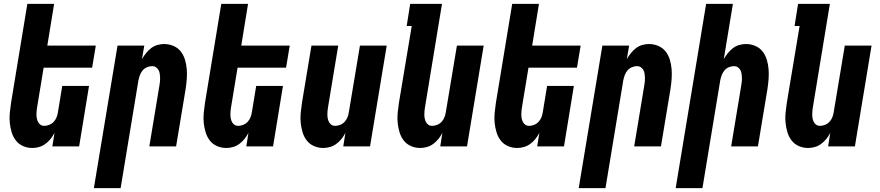

<svg xmlns="http://www.w3.org/2000/svg" viewBox="-20 -755 4540 990"><path d="M147 8Q121 8 98.5 -2Q76 -12 61.5 -31Q47 -50 40 -73.5Q33 -97 30.5 -122Q28 -147 30.5 -173Q33 -199 37 -225L121 -735H259L224 -520H474L455 -406H205L172 -206Q170 -195 169 -185Q168 -175 168 -164.5Q168 -154 170 -144Q172 -134 176.5 -125.5Q181 -117 189 -111.5Q197 -106 208 -106Q221 -106 234.5 -111.5Q248 -117 257.5 -127.5Q267 -138 272 -151Q277 -164 279 -178L301 -312H439L388 0H250L261 -70Q253 -54 241 -39Q229 -24 214 -13Q199 -2 181.5 3Q164 8 147 8Z M464 215 586 -520H724L712 -450Q721 -466 733 -481Q745 -496 759.5 -507Q774 -518 791.5 -523Q809 -528 826 -528Q852 -528 875 -518Q898 -508 912.5 -489Q927 -470 934 -446.5Q941 -423 943 -398Q945 -373 943 -347Q941 -321 937 -295L888 0H750L802 -314Q804 -325 805 -335Q806 -345 805.5 -355.5Q805 -366 803.5 -376Q802 -386 797 -394.5Q792 -403 784 -408.5Q776 -414 765 -414Q752 -414 738.5 -408.5Q725 -403 716 -392.5Q707 -382 702 -369Q697 -356 694 -342L602 215Z M1147 8Q1121 8 1098.5 -2Q1076 -12 1061.5 -31Q1047 -50 1040 -73.5Q1033 -97 1030.5 -122Q1028 -147 1030.5 -173Q1033 -199 1037 -225L1121 -735H1259L1224 -520H1474L1455 -406H1205L1172 -206Q1170 -195 1169 -185Q1168 -175 1168 -164.5Q1168 -154 1170 -144Q1172 -134 1176.5 -125.5Q1181 -117 1189 -111.5Q1197 -106 1208 -106Q1221 -106 1234.5 -111.5Q1248 -117 1257.5 -127.5Q1267 -138 1272 -151Q1277 -164 1279 -178L1301 -312H1439L1388 0H1250L1261 -70Q1253 -54 1241 -39Q1229 -24 1214 -13Q1199 -2 1181.5 3Q1164 8 1147 8Z M1647 8Q1621 8 1598.5 -2Q1576 -12 1561.5 -31Q1547 -50 1540 -73.5Q1533 -97 1530.5 -122Q1528 -147 1530.5 -173Q1533 -199 1537 -225L1586 -520H1724L1672 -206Q1670 -195 1669 -185Q1668 -175 1668 -164.5Q1668 -154 1670 -144Q1672 -134 1676.5 -125.5Q1681 -117 1689 -111.5Q1697 -106 1708 -106Q1721 -106 1734.5 -111.5Q1748 -117 1757.5 -127.5Q1767 -138 1772 -151Q1777 -164 1779 -178L1836 -520H1974L1888 0H1750L1761 -70Q1753 -54 1741 -39Q1729 -24 1714 -13Q1699 -2 1681.5 3Q1664 8 1647 8Z M2147 8Q2121 8 2098.5 -2Q2076 -12 2061.5 -31Q2047 -50 2040 -73.5Q2033 -97 2030.5 -122Q2028 -147 2030.5 -173Q2033 -199 2037 -225L2103 -621H2077L2095 -735H2259L2172 -206Q2170 -195 2169 -185Q2168 -175 2168 -164.5Q2168 -154 2170 -144Q2172 -134 2176.5 -125.5Q2181 -117 2189 -111.5Q2197 -106 2208 -106Q2221 -106 2234.5 -111.5Q2248 -117 2257.5 -127.5Q2267 -138 2272 -151Q2277 -164 2279 -178L2336 -520H2474L2388 0H2250L2261 -70Q2253 -54 2241 -39Q2229 -24 2214 -13Q2199 -2 2181.5 3Q2164 8 2147 8Z M2647 8Q2621 8 2598.5 -2Q2576 -12 2561.5 -31Q2547 -50 2540 -73.5Q2533 -97 2530.5 -122Q2528 -147 2530.5 -173Q2533 -199 2537 -225L2621 -735H2759L2724 -520H2974L2955 -406H2705L2672 -206Q2670 -195 2669 -185Q2668 -175 2668 -164.5Q2668 -154 2670 -144Q2672 -134 2676.5 -125.5Q2681 -117 2689 -111.5Q2697 -106 2708 -106Q2721 -106 2734.5 -111.5Q2748 -117 2757.5 -127.5Q2767 -138 2772 -151Q2777 -164 2779 -178L2801 -312H2939L2888 0H2750L2761 -70Q2753 -54 2741 -39Q2729 -24 2714 -13Q2699 -2 2681.5 3Q2664 8 2647 8Z M2964 215 3086 -520H3224L3212 -450Q3221 -466 3233 -481Q3245 -496 3259.5 -507Q3274 -518 3291.5 -523Q3309 -528 3326 -528Q3352 -528 3375 -518Q3398 -508 3412.5 -489Q3427 -470 3434 -446.5Q3441 -423 3443 -398Q3445 -373 3443 -347Q3441 -321 3437 -295L3388 0H3250L3302 -314Q3304 -325 3305 -335Q3306 -345 3305.5 -355.5Q3305 -366 3303.5 -376Q3302 -386 3297 -394.5Q3292 -403 3284 -408.5Q3276 -414 3265 -414Q3252 -414 3238.5 -408.5Q3225 -403 3216 -392.5Q3207 -382 3202 -369Q3197 -356 3194 -342L3102 215Z M3464 215 3621 -735H3759L3712 -450Q3721 -466 3733 -481Q3745 -496 3759.5 -507Q3774 -518 3791.5 -523Q3809 -528 3826 -528Q3852 -528 3875 -518Q3898 -508 3912.5 -489Q3927 -470 3934 -446.5Q3941 -423 3943 -398Q3945 -373 3943 -347Q3941 -321 3937 -295L3888 0H3750L3802 -314Q3804 -325 3805 -335Q3806 -345 3805.5 -355.5Q3805 -366 3803.5 -376Q3802 -386 3797 -394.5Q3792 -403 3784 -408.5Q3776 -414 3765 -414Q3752 -414 3738.5 -408.5Q3725 -403 3716 -392.5Q3707 -382 3702 -369Q3697 -356 3694 -342L3602 215Z M4147 8Q4121 8 4098.5 -2Q4076 -12 4061.5 -31Q4047 -50 4040 -73.5Q4033 -97 4030.5 -122Q4028 -147 4030.5 -173Q4033 -199 4037 -225L4103 -621H4077L4095 -735H4259L4172 -206Q4170 -195 4169 -185Q4168 -175 4168 -164.5Q4168 -154 4170 -144Q4172 -134 4176.5 -125.5Q4181 -117 4189 -111.5Q4197 -106 4208 -106Q4221 -106 4234.5 -111.5Q4248 -117 4257.5 -127.5Q4267 -138 4272 -151Q4277 -164 4279 -178L4336 -520H4474L4388 0H4250L4261 -70Q4253 -54 4241 -39Q4229 -24 4214 -13Q4199 -2 4181.5 3Q4164 8 4147 8Z"/></svg>

Font: Iosevka Term Curly Hv Obl
Style: Regular
Weight: 900
Italic angle: -9°
Designer: Belleve Invis
Foundry: Belleve Invis
Version: Version 32.3.0